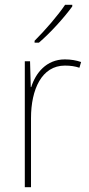

<svg xmlns="http://www.w3.org/2000/svg" viewBox="-20 -785 374 805"><path d="M283 -758V-765H253C222 -719 170 -659 125 -614V-606H143C191 -647 249 -711 283 -758ZM252 -536C174 -536 129 -478 111 -420H109L106 -528H84V0H110V-290C110 -410 155 -510 252 -510C276 -510 295 -507 313 -501L320 -525C300 -532 277 -536 252 -536Z"/></svg>

Font: Noto Sans Hebrew SemiCondensed Thin
Style: Regular
Weight: 100
Width: 4
Designer: Monotype Design Team
Foundry: Monotype Imaging Inc.
Version: Version 2.004